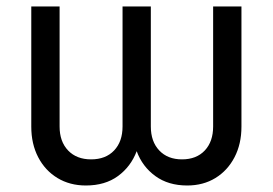

<svg xmlns="http://www.w3.org/2000/svg" viewBox="-20 -566 847 596"><path d="M246.6 9.8Q196.8 9.8 158.4 -13.4Q120.1 -36.6 98.6 -77.9Q77.1 -119.1 77.1 -172.9V-545.9H165V-173.3Q165 -126.5 191.4 -98.9Q217.8 -71.3 262.7 -71.3Q308.1 -71.3 334.2 -98.9Q360.4 -126.5 360.4 -173.3V-545.9H448.2V-173.3Q448.2 -126.5 474.4 -98.9Q500.5 -71.3 544.9 -71.3Q589.8 -71.3 615.7 -98.9Q641.6 -126.5 641.6 -173.3V-545.9H729.5V-172.9Q729.5 -119.1 708 -77.9Q686.5 -36.6 648.7 -13.4Q610.8 9.8 561 9.8Q502.4 9.8 462.2 -19.5Q421.9 -48.8 404.3 -96.7Q386.2 -48.8 346.2 -19.5Q306.2 9.8 246.6 9.8Z"/></svg>

Font: Inter-Regular
Style: Regular
Weight: 400
Designer: Rasmus Andersson
Foundry: rsms
Version: Version 4.000;git-a52131595